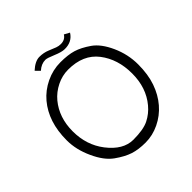

<svg xmlns="http://www.w3.org/2000/svg" viewBox="-218 -1024 1213 1213"><g transform="rotate(-45 389.0 -417.0)"><path d="M227.5 -804.7Q272.5 -845.7 310.5 -845.7Q348.6 -845.7 380.4 -832.3Q412.1 -818.8 429 -812.7Q445.8 -806.6 463.9 -806.6Q502.4 -806.6 520.5 -836.4L556.2 -816.9Q524.4 -765.6 458.5 -766.6Q432.1 -766.6 386.2 -786.1Q340.3 -805.7 324.7 -805.7Q287.6 -805.7 255.4 -776.4ZM382.8 -660.2Q329.1 -660.2 279.8 -635.7Q230.5 -611.3 196.3 -570.3Q127 -486.3 127 -363.8Q127 -241.2 195.8 -151.9Q270.5 -55.2 360.8 -55.2Q451.2 -55.2 498.3 -78.9Q545.4 -102.5 579.6 -143.6Q651.4 -229.5 651.4 -356.9Q651.4 -484.4 584 -572.3Q516.6 -660.2 382.8 -660.2ZM99.6 -181.2Q60.1 -266.6 60.1 -350.1Q60.1 -433.6 82 -500.2Q104 -566.9 146.5 -617.4Q189 -668 251.2 -697.8Q313.5 -727.5 380.6 -727.5Q447.8 -727.5 492.9 -713.9Q538.1 -700.2 590.8 -663.6Q643.6 -627 681.2 -543.5Q718.8 -460 718.8 -370.6Q718.8 -281.2 695.1 -213.4Q671.4 -145.5 628.4 -95.5Q585.4 -45.4 525.6 -16.6Q465.8 12.2 402.8 12.2Q339.8 12.2 293.9 -2.7Q248 -17.6 193.4 -56.4Q138.7 -95.2 99.6 -181.2Z"/></g></svg>

Font: AnjaliOldLipi
Style: Regular
Weight: 400
Designer: Kevin & Siji
Foundry: Core : Kevin & Siji
Modification : Hiran Venugopalan
Opentype mlm2 support: Rajeesh Nambiar
New Feature Table : Santhosh
Version: Version 7.1.0+20221109